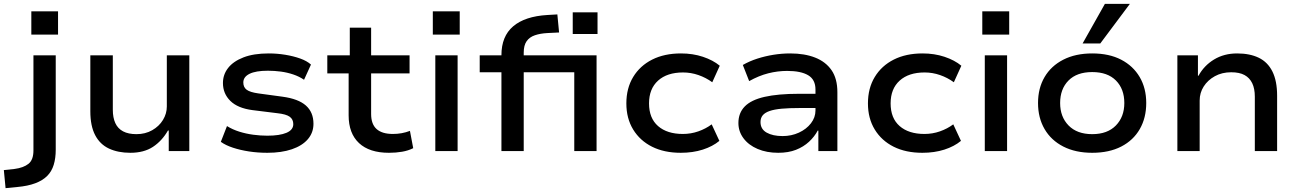

<svg xmlns="http://www.w3.org/2000/svg" viewBox="-86 -786 6760 999"><path d="M77 -606V-727H216V-606ZM-57 193 -66 99 -10 93Q36 87 62 66.5Q88 46 88 -3V-498H204V-7Q204 37 193.5 71.5Q183 106 159.5 129.5Q136 153 97.5 167.5Q59 182 4 187Z M592 9Q528 9 481 -13Q434 -35 409 -83Q384 -131 384 -207V-498H501V-215Q501 -174 514 -145.5Q527 -117 554.5 -102.5Q582 -88 624 -88Q670 -88 706 -108.5Q742 -129 762 -162Q782 -195 782 -232V-498H899V0H792V-107H788Q757 -53 710 -22Q663 9 592 9Z M1305 9Q1255 9 1209.5 2Q1164 -5 1126 -17.5Q1088 -30 1063 -48L1095 -130Q1124 -112 1159 -101Q1194 -90 1231.5 -85Q1269 -80 1305 -80Q1369 -80 1404.5 -95Q1440 -110 1440 -140Q1440 -165 1421.5 -178.5Q1403 -192 1357 -197L1228 -213Q1151 -223 1112.5 -261Q1074 -299 1074 -354Q1074 -398 1101 -432.5Q1128 -467 1181 -487.5Q1234 -508 1312 -508Q1356 -508 1398.5 -501Q1441 -494 1476 -481.5Q1511 -469 1532 -450L1496 -371Q1471 -388 1440 -398.5Q1409 -409 1375.5 -413.5Q1342 -418 1308 -418Q1245 -418 1212.5 -402Q1180 -386 1180 -357Q1180 -332 1197.5 -319Q1215 -306 1258 -300L1383 -283Q1466 -272 1505.5 -237Q1545 -202 1545 -142Q1545 -96 1516 -62Q1487 -28 1433 -9.5Q1379 9 1305 9Z M1938 9Q1836 9 1782 -41.5Q1728 -92 1728 -186V-404H1617V-498H1734V-642H1845V-498H2045V-404H1845V-193Q1845 -140 1873.5 -114.5Q1902 -89 1958 -89Q1982 -89 2004 -93Q2026 -97 2047 -105L2064 -15Q2038 -2 2006 3.5Q1974 9 1938 9Z M2166 -606V-727H2306V-606ZM2179 0V-498H2295V0Z M2523 0V-410H2410V-498H2549L2523 -470V-499Q2523 -597 2584 -649Q2645 -701 2762 -708L2814 -711L2823 -617L2762 -614Q2725 -612 2697 -602.5Q2669 -593 2654 -571.5Q2639 -550 2639 -512V-477L2607 -498H3018V0H2902V-410H2639V0ZM2894 -609V-722H3023V-609Z M3456 9Q3370 9 3307 -22.5Q3244 -54 3208.5 -112Q3173 -170 3173 -248Q3173 -327 3208.5 -385.5Q3244 -444 3307.5 -476Q3371 -508 3457 -508Q3519 -508 3571.5 -490.5Q3624 -473 3659 -444L3620 -358Q3587 -382 3548 -395.5Q3509 -409 3468 -409Q3385 -409 3338 -366.5Q3291 -324 3291 -248Q3291 -171 3338 -130Q3385 -89 3467 -89Q3509 -89 3547.5 -102.5Q3586 -116 3617 -139L3657 -53Q3622 -24 3570.5 -7.5Q3519 9 3456 9Z M3963 9Q3903 9 3856 -11Q3809 -31 3782.5 -66.5Q3756 -102 3756 -146Q3756 -198 3789 -232Q3822 -266 3892 -282Q3962 -298 4071 -298H4175V-224H4077Q4021 -224 3982 -220.5Q3943 -217 3918.5 -208.5Q3894 -200 3882.5 -186Q3871 -172 3871 -151Q3871 -114 3903 -96Q3935 -78 3986 -78Q4032 -78 4071 -96Q4110 -114 4133.5 -144.5Q4157 -175 4157 -211V-320Q4157 -372 4119 -394.5Q4081 -417 4010 -417Q3960 -417 3911 -404.5Q3862 -392 3812 -364L3779 -448Q3814 -468 3854.5 -481Q3895 -494 3938.5 -501Q3982 -508 4026 -508Q4100 -508 4155 -486.5Q4210 -465 4240.5 -421Q4271 -377 4271 -306V0H4172V-106L4169 -107Q4152 -75 4123.5 -48.5Q4095 -22 4055.5 -6.5Q4016 9 3963 9Z M4713 9Q4627 9 4564 -22.5Q4501 -54 4465.5 -112Q4430 -170 4430 -248Q4430 -327 4465.5 -385.5Q4501 -444 4564.5 -476Q4628 -508 4714 -508Q4776 -508 4828.5 -490.5Q4881 -473 4916 -444L4877 -358Q4844 -382 4805 -395.5Q4766 -409 4725 -409Q4642 -409 4595 -366.5Q4548 -324 4548 -248Q4548 -171 4595 -130Q4642 -89 4724 -89Q4766 -89 4804.5 -102.5Q4843 -116 4874 -139L4914 -53Q4879 -24 4827.5 -7.5Q4776 9 4713 9Z M5025 -606V-727H5165V-606ZM5038 0V-498H5154V0Z M5597 9Q5510 9 5446.5 -23.5Q5383 -56 5349 -114.5Q5315 -173 5315 -250Q5315 -327 5349 -385Q5383 -443 5446.5 -475.5Q5510 -508 5597 -508Q5685 -508 5747.5 -475.5Q5810 -443 5844 -385Q5878 -327 5878 -250Q5878 -173 5844.5 -114.5Q5811 -56 5748 -23.5Q5685 9 5597 9ZM5597 -88Q5676 -88 5720 -133Q5764 -178 5764 -250Q5764 -323 5720.5 -367Q5677 -411 5597 -411Q5517 -411 5473.5 -367Q5430 -323 5430 -250Q5430 -178 5474 -133Q5518 -88 5597 -88ZM5547 -560 5663 -766H5793L5639 -560Z M6040 0V-498H6147V-392H6150Q6179 -445 6231 -476.5Q6283 -508 6351 -508Q6417 -508 6463.5 -485.5Q6510 -463 6534.5 -414Q6559 -365 6559 -288V0H6443V-283Q6443 -325 6429.5 -353Q6416 -381 6389.5 -395.5Q6363 -410 6320 -410Q6272 -410 6235 -389.5Q6198 -369 6177 -336Q6156 -303 6156 -263V0Z"/></svg>

Font: Nunito Sans 7pt SemiExpanded SemiBold
Style: Regular
Weight: 600
Width: 6
Designer: Vernon Adams
Foundry: Vernon Adams
Version: Version 3.101;gftools[0.9.27]